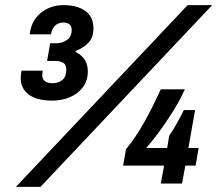

<svg xmlns="http://www.w3.org/2000/svg" viewBox="-20 -718 874 750"><path d="M42 12 713 -698H809L138 12ZM608 -1 621 -71H461L472 -135Q511 -182 544 -241.5Q577 -301 608 -369H702Q682 -324 653 -278.5Q624 -233 596 -195.5Q568 -158 551 -140H633L641 -188Q655 -208 671 -236.5Q687 -265 698 -288H742L716 -140H756L744 -71H704L691 -1ZM185 -325Q124 -325 92.5 -348.5Q61 -372 61 -412Q61 -417 61.5 -424Q62 -431 64 -442H147Q146 -434 145.5 -430.5Q145 -427 145 -425Q145 -393 186 -393Q208 -393 223.5 -405.5Q239 -418 239 -446Q239 -466 226.5 -473Q214 -480 196 -480H164L176 -549H200Q222 -549 241 -561.5Q260 -574 260 -601Q260 -616 251 -623Q242 -630 227 -630Q210 -630 197.5 -620Q185 -610 180 -588L179 -584H96L98 -596Q106 -642 142.5 -670Q179 -698 228 -698Q281 -698 313 -675.5Q345 -653 345 -607Q345 -572 326.5 -552Q308 -532 276 -519L275 -515Q298 -504 310.5 -485.5Q323 -467 323 -439Q323 -403 304 -377.5Q285 -352 253.5 -338.5Q222 -325 185 -325Z"/></svg>

Font: Archivo VF Beta
Style: Italic
Weight: 400
Italic angle: -10°
Designer: Hector Gatti
Foundry: Omnibus-Type
Version: Version 1.002